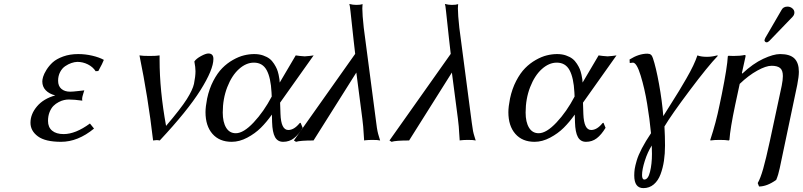

<svg xmlns="http://www.w3.org/2000/svg" viewBox="-20 -717 4114 984"><path d="M376 -399.9Q361.8 -399.4 345.9 -394Q330.1 -388.7 314.2 -377.9Q298.3 -367.2 288.1 -347.7Q277.8 -328.1 277.8 -303.2Q277.8 -275.9 294.7 -261.5Q311.5 -247.1 339.8 -247.1Q352.5 -247.1 381.8 -250.5Q411.1 -253.9 412.1 -253.9Q411.1 -251 408 -241.2Q404.8 -231.4 402.8 -223.1Q400.9 -214.8 400.9 -209Q400.9 -207.5 401.4 -205.1Q401.9 -202.6 401.9 -201.2Q360.8 -207 332 -207Q321.3 -207 308.6 -204.3Q295.9 -201.7 280.8 -193.8Q265.6 -186 253.9 -174.3Q242.2 -162.6 234.1 -142.6Q226.1 -122.6 226.1 -97.2Q226.1 -64.9 247.1 -47.4Q268.1 -29.8 306.2 -29.8Q367.2 -29.8 440.9 -84L461.9 -58.1Q379.4 9.8 293 9.8Q211.9 9.8 174.1 -18.3Q136.2 -46.4 136.2 -87.9Q136.2 -132.3 169.7 -171.9Q203.1 -211.4 263.2 -228Q232.4 -235.8 214.6 -254.2Q196.8 -272.5 196.8 -299.8Q196.8 -308.6 200.9 -323.2Q205.1 -337.9 218 -358.9Q231 -379.9 250.2 -397.5Q269.5 -415 303.7 -427.5Q337.9 -439.9 380.9 -439.9Q417.5 -439.9 452.9 -431.6Q488.3 -423.3 512.2 -410.2Q506.8 -394.5 483.9 -353L470.2 -352.1Q456.1 -374 430.4 -387Q404.8 -399.9 376 -399.9Z M797.9 -433.1V-410.2Q797.9 -253.9 831.1 -71.8Q907.2 -161.1 937.3 -208.7Q967.3 -256.3 974.1 -287.1Q981.9 -325.7 981.9 -352.1Q981.9 -371.6 976.1 -401.9Q985.8 -416.5 1010.3 -429.7Q1034.7 -442.9 1047.9 -442.9Q1073.7 -442.9 1073.7 -415Q1073.7 -360.4 1007.1 -254.4Q940.4 -148.4 798.8 2.9Q789.6 1 782.7 1L764.6 2.9Q738.8 -218.8 694.8 -433.1Q710 -430.2 747.1 -430.2Q783.7 -430.2 797.9 -433.1Z M1515.6 -85.9 1520.5 -87.9 1531.2 -62Q1509.8 -26.4 1486.1 -8.3Q1462.4 9.8 1431.2 9.8Q1402.8 9.8 1389.4 -14.6Q1376 -39.1 1374.5 -90.8L1373.5 -129.9Q1346.2 -91.3 1316.7 -62Q1287.1 -32.7 1247.1 -11.5Q1207 9.8 1167.5 9.8Q1104.5 9.8 1068.8 -31Q1033.2 -71.8 1033.2 -142.1Q1033.2 -169.4 1041.5 -211.9Q1052.2 -262.2 1073.2 -302.5Q1094.2 -342.8 1119.1 -367.9Q1144 -393.1 1173.8 -409.9Q1203.6 -426.8 1230.5 -433.3Q1257.3 -439.9 1283.2 -439.9Q1308.1 -439.9 1328.4 -432.9Q1348.6 -425.8 1361.6 -415.8Q1374.5 -405.8 1384.5 -390.1Q1394.5 -374.5 1399.4 -362.5Q1404.3 -350.6 1408 -333.7Q1411.6 -316.9 1412.1 -310.5Q1412.6 -304.2 1413.6 -293.9L1495.6 -433.1Q1498.5 -432.6 1515.6 -430.4Q1532.7 -428.2 1541.5 -428.2Q1550.3 -428.2 1567.4 -430.4Q1584.5 -432.6 1587.4 -433.1L1415.5 -190.9L1417.5 -132.8Q1420.4 -50.8 1457.5 -50.8Q1487.3 -50.8 1515.6 -85.9ZM1188.5 -34.2Q1228 -34.2 1280 -89.6Q1332 -145 1372.6 -222.2L1371.6 -243.2Q1367.7 -318.8 1346.7 -357.4Q1325.7 -396 1281.2 -396Q1241.2 -396 1204.6 -363Q1168 -330.1 1144.8 -270.5Q1121.6 -210.9 1121.6 -140.1Q1121.6 -91.3 1138.9 -62.7Q1156.2 -34.2 1188.5 -34.2Z M1806.2 -345.2 1586.9 2.9Q1518.1 2.9 1497.1 9.8L1486.3 2.9L1800.3 -440.9L1792 -513.2Q1783.2 -589.8 1776.4 -657.7Q1772.9 -690.9 1770.5 -696.3L1770 -696.8Q1788.6 -691.9 1806.2 -691.9Q1827.1 -691.9 1838.4 -695.8Q1838.4 -694.3 1837.6 -687.5Q1836.9 -680.7 1836.9 -673.8Q1836.9 -641.6 1844.2 -575.2L1908.2 -87.9Q1911.6 -59.6 1914.6 -45.4Q1917.5 -31.2 1921.9 -17.8Q1926.3 -4.4 1928.2 2.9Q1918 0 1887.2 0Q1876.5 0 1866.2 0.7Q1856 1.5 1851.1 2L1846.2 2.9Q1844.7 -13.7 1843.8 -33Q1842.8 -52.2 1841.3 -69.1Q1839.8 -85.9 1836.9 -108.9Z M2295.9 -345.2 2076.7 2.9Q2007.8 2.9 1986.8 9.8L1976.1 2.9L2290 -440.9L2281.7 -513.2Q2272.9 -589.8 2266.1 -657.7Q2262.7 -690.9 2260.3 -696.3L2259.8 -696.8Q2278.3 -691.9 2295.9 -691.9Q2316.9 -691.9 2328.1 -695.8Q2328.1 -694.3 2327.4 -687.5Q2326.7 -680.7 2326.7 -673.8Q2326.7 -641.6 2334 -575.2L2397.9 -87.9Q2401.4 -59.6 2404.3 -45.4Q2407.2 -31.2 2411.6 -17.8Q2416 -4.4 2418 2.9Q2407.7 0 2377 0Q2366.2 0 2356 0.7Q2345.7 1.5 2340.8 2L2335.9 2.9Q2334.5 -13.7 2333.5 -33Q2332.5 -52.2 2331.1 -69.1Q2329.6 -85.9 2326.7 -108.9Z M3067.9 -85.9 3072.8 -87.9 3083.5 -62Q3062 -26.4 3038.3 -8.3Q3014.6 9.8 2983.4 9.8Q2955.1 9.8 2941.7 -14.6Q2928.2 -39.1 2926.8 -90.8L2925.8 -129.9Q2898.4 -91.3 2868.9 -62Q2839.4 -32.7 2799.3 -11.5Q2759.3 9.8 2719.7 9.8Q2656.7 9.8 2621.1 -31Q2585.4 -71.8 2585.4 -142.1Q2585.4 -169.4 2593.8 -211.9Q2604.5 -262.2 2625.5 -302.5Q2646.5 -342.8 2671.4 -367.9Q2696.3 -393.1 2726.1 -409.9Q2755.9 -426.8 2782.7 -433.3Q2809.6 -439.9 2835.4 -439.9Q2860.4 -439.9 2880.6 -432.9Q2900.9 -425.8 2913.8 -415.8Q2926.8 -405.8 2936.8 -390.1Q2946.8 -374.5 2951.7 -362.5Q2956.5 -350.6 2960.2 -333.7Q2963.9 -316.9 2964.4 -310.5Q2964.8 -304.2 2965.8 -293.9L3047.9 -433.1Q3050.8 -432.6 3067.9 -430.4Q3085 -428.2 3093.8 -428.2Q3102.5 -428.2 3119.6 -430.4Q3136.7 -432.6 3139.6 -433.1L2967.8 -190.9L2969.7 -132.8Q2972.7 -50.8 3009.8 -50.8Q3039.6 -50.8 3067.9 -85.9ZM2740.7 -34.2Q2780.3 -34.2 2832.3 -89.6Q2884.3 -145 2924.8 -222.2L2923.8 -243.2Q2919.9 -318.8 2898.9 -357.4Q2877.9 -396 2833.5 -396Q2793.5 -396 2756.8 -363Q2720.2 -330.1 2697 -270.5Q2673.8 -210.9 2673.8 -140.1Q2673.8 -91.3 2691.2 -62.7Q2708.5 -34.2 2740.7 -34.2Z M3320.3 28.8Q3298.8 62.5 3284.7 107.2Q3270.5 151.9 3270.5 180.2Q3270.5 203.1 3282.2 203.1Q3301.8 203.1 3311.5 163.1Q3321.3 123 3321.3 71.8Q3321.3 44.9 3320.3 28.8ZM3207.5 -394 3206.5 -412.1Q3253.9 -441.9 3297.4 -441.9Q3309.6 -441.9 3315.9 -436.5Q3322.3 -431.2 3326.2 -418.9Q3341.8 -373 3357.4 -287.1Q3373 -201.2 3379.4 -122.1Q3386.7 -134.3 3416.3 -180.9Q3445.8 -227.5 3460.2 -251.2Q3474.6 -274.9 3496.8 -313.2Q3519 -351.6 3532.7 -380.6Q3546.4 -409.7 3554.2 -433.1Q3572.8 -425.8 3603.5 -425.8Q3628.4 -425.8 3655.3 -433.1L3659.2 -431.2Q3607.9 -377.9 3514.2 -252.9Q3420.4 -127.9 3385.3 -68.8Q3388.2 -17.6 3388.2 28.8Q3388.2 70.3 3382.8 106.9Q3377.4 143.6 3365.2 176.3Q3353 209 3330.6 228Q3308.1 247.1 3277.3 247.1Q3230.5 247.1 3230.5 182.1Q3230.5 165 3232.9 148.7Q3235.4 132.3 3243.2 105.7Q3251 79.1 3269.5 43.5Q3288.1 7.8 3316.4 -34.2Q3309.6 -106.4 3296.6 -185.1Q3283.7 -263.7 3263.4 -329.8Q3243.2 -396 3223.6 -396Q3221.2 -396 3207.5 -394Z M3934.1 -379.9Q3905.8 -379.9 3861.1 -355.2Q3816.4 -330.6 3771 -287.1L3748 -180.2Q3722.2 -58.1 3718.3 0L3715.3 2.9Q3697.3 0 3668.9 0Q3639.2 0 3621.1 2.9L3620.1 0Q3649.4 -87.9 3668 -180.2L3679.2 -233.9Q3707.5 -374.5 3710 -428.2L3712.9 -431.2Q3719.7 -430.2 3738.3 -430.2Q3774.4 -430.2 3795.9 -435.1Q3801.3 -435.1 3801.3 -431.2Q3801.3 -426.8 3800.3 -424.8L3782.2 -342.8L3784.2 -339.8Q3838.9 -391.1 3891.4 -415.5Q3943.8 -439.9 3978 -439.9Q4028.3 -439.9 4051.3 -417.5Q4074.2 -395 4074.2 -349.1Q4074.2 -324.7 4065.9 -282.2L3976.1 145Q3969.2 178.7 3958 205.1Q3910.6 238.8 3870.1 238.8L3863.3 221.2Q3877.4 196.8 3891.4 147.7Q3905.3 98.6 3925.3 6.8L3986.3 -277.8Q3992.2 -307.6 3992.2 -327.1Q3992.2 -356.9 3978 -368.4Q3963.9 -379.9 3934.1 -379.9ZM4016.1 -683.1Q4029.8 -683.1 4040.5 -674.3Q4051.3 -665.5 4051.3 -652.8Q4051.3 -640.1 4041 -629.9L3923.3 -507.8Q3915.5 -500 3909.2 -500Q3904.3 -500 3901.1 -503.4Q3897.9 -506.8 3897.9 -511.2Q3897.9 -512.7 3899.9 -517.1Q3901.9 -521.5 3902.3 -522.9L3985.4 -666Q3994.1 -683.1 4016.1 -683.1Z"/></svg>

Font: Linear Smooth
Style: Italic
Weight: 400
Designer: Philipp H. Poll, Flanker
Foundry: Philipp H. Poll, reworked by Flanker
Version: Version 1.061 | FøM Fix